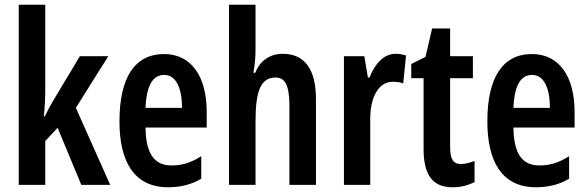

<svg xmlns="http://www.w3.org/2000/svg" viewBox="-20 -780 2479 810"><path d="M171 -412V-760H59V0H171V-185L223 -241L323 0H445L300 -325L437 -543H317L206 -358C194 -338 181 -314 169 -289H165C169 -328 171 -369 171 -412Z M672 -552C548 -552 484 -452 484 -268C484 -102 543 10 689 10C741 10 787 -1 829 -26V-121C785 -93 747 -82 703 -82C630 -82 595 -134 594 -242H852V-309C852 -453 790 -552 672 -552ZM673 -464C723 -464 748 -407 748 -325H594C598 -422 626 -464 673 -464Z M1058 -574V-760H946V0H1058V-269C1058 -396 1080 -453 1143 -453C1184 -453 1201 -417 1201 -333V0H1313V-362C1313 -485 1267 -553 1173 -553C1120 -553 1077 -525 1057 -473H1049C1055 -504 1058 -538 1058 -574Z M1648 -553C1598 -553 1560 -508 1539 -453H1532L1517 -543H1431V0H1542V-279C1542 -372 1578 -435 1637 -435C1654 -435 1669 -433 1681 -428L1693 -546C1676 -551 1662 -553 1648 -553Z M1925 -88C1890 -88 1879 -111 1879 -159V-450H1975V-543H1879V-660H1803L1775 -540L1715 -510V-450H1767V-152C1767 -43 1804 10 1889 10C1925 10 1955 2 1982 -12V-101C1961 -93 1942 -88 1925 -88Z M2224 -552C2100 -552 2036 -452 2036 -268C2036 -102 2095 10 2241 10C2293 10 2339 -1 2381 -26V-121C2337 -93 2299 -82 2255 -82C2182 -82 2147 -134 2146 -242H2404V-309C2404 -453 2342 -552 2224 -552ZM2225 -464C2275 -464 2300 -407 2300 -325H2146C2150 -422 2178 -464 2225 -464Z"/></svg>

Font: Noto Sans Devanagari ExtraCondensed SemiBold
Style: Regular
Weight: 600
Width: 2
Designer: Jelle Bosma - Monotype Design Team
Foundry: Monotype Imaging Inc.
Version: Version 2.004